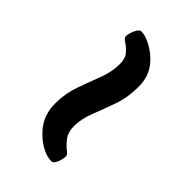

<svg xmlns="http://www.w3.org/2000/svg" viewBox="14 -596 642 642"><g transform="rotate(-45 335.0 -275.0)"><path d="M121 -203Q116 -203 105 -205.5Q94 -208 84.5 -213.5Q75 -219 75 -227Q75 -239 80 -254Q94 -292 130.5 -323Q167 -354 221 -354Q268 -354 310 -339Q352 -324 391 -309Q430 -294 467 -294Q494 -294 508.5 -307Q523 -320 531 -333Q539 -346 548 -346Q554 -346 565.5 -342.5Q577 -339 586 -333Q595 -327 595 -321Q595 -306 589 -292Q573 -252 540 -224Q507 -196 457 -196Q407 -196 364.5 -211Q322 -226 284 -241Q246 -256 212 -256Q183 -256 165.5 -242.5Q148 -229 138 -216Q128 -203 121 -203Z"/></g></svg>

Font: Asap Expanded ExtraBold
Style: Regular
Weight: 800
Width: 7
Designer: Pablo Cosgaya
Foundry: Omnibus-Type
Version: Version 3.001; ttfautohint (v1.8.4.7-5d5b)